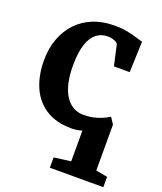

<svg xmlns="http://www.w3.org/2000/svg" viewBox="-148 -665 842 1001"><g transform="rotate(20 273.0 -164.0)"><path d="M249.4 242V184.8L342.6 172.6V2.3Q329.4 6.2 315.2 8.6Q300.9 11 286.8 11Q198.1 11 141.1 -26.1Q84.1 -63.3 56.5 -127.6Q29 -192 28.9 -273.2Q28.8 -338.6 48.3 -392.9Q67.9 -447.2 105 -486.9Q142 -526.6 194.7 -548.3Q247.4 -570 313.5 -570Q355.4 -570 386.1 -563.8Q416.8 -557.7 438.9 -550.5Q461.1 -543.3 476.3 -540L470.1 -368.7H382.6L357.9 -479Q356.1 -487.8 346.3 -493.4Q336.5 -499.1 323.6 -501.9Q310.7 -504.6 299.1 -504.6Q264.1 -504.6 237.6 -484.3Q211.1 -464 195.9 -419.8Q180.8 -375.6 180.3 -303.1Q180.1 -246.5 190 -204Q199.9 -161.4 218.3 -133.3Q236.8 -105.2 262.4 -91Q288.1 -76.7 318.8 -76.7Q349.6 -76.7 375.4 -82.7Q401.2 -88.7 422.1 -97.9Q443 -107.1 458.4 -116.9L481.8 -81.5V172.6L546 184.8V242Z"/></g></svg>

Font: Merriweather Light
Style: Regular
Weight: 300
Designer: Eben Sorkin
Foundry: Eben Sorkin
Version: Version 2.100